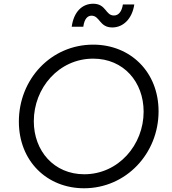

<svg xmlns="http://www.w3.org/2000/svg" viewBox="-20 -996 921 1028"><path d="M430 12C655 12 829 -174 829 -400C829 -611 678 -757 479 -757C253 -757 81 -572 81 -345C81 -133 232 12 430 12ZM161 -347C161 -525 295 -682 479 -682C642 -682 749 -557 749 -398C749 -220 614 -63 431 -63C269 -63 161 -188 161 -347ZM364 -853H426C432 -897 450 -912 470 -912C515 -912 512 -849 581 -849C641 -849 688 -897 699 -972H638C632 -934 615 -913 590 -913C544 -913 549 -976 479 -976C420 -976 375 -933 364 -853Z"/></svg>

Font: Mluvka
Style: Italic
Weight: 400
Italic angle: -8°
Designer: Modified by Jiří Krblich, Original typeface by Gumpita Rahayu
Foundry: Gumpita Rahayu & Jiří Krblich
Version: Version 2.000;Glyphs 3.1.1 (3134)